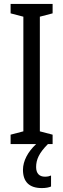

<svg xmlns="http://www.w3.org/2000/svg" viewBox="-20 -734 323 978"><path d="M164 117C164 79 179 45 224 0H248V-48L183 -65V-649L248 -666V-714H34V-666L99 -649V-65L34 -48V0H164C122 39 97 86 97 131C97 192 129 224 193 224C213 224 229 221 240 216V160C233 163 224 166 209 166C180 166 164 149 164 117Z"/></svg>

Font: Noto Sans Lao Looped ExtraCondensed
Style: Regular
Weight: 400
Width: 2
Designer: Mark Frömberg, Ben Mitchell
Foundry: The Fontpad Ltd
Version: Version 1.003